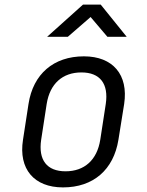

<svg xmlns="http://www.w3.org/2000/svg" viewBox="-20 -805 640 835"><path d="M185 -645H275L374 -731L447 -645H531L418 -785H341ZM254 10C386 10 474 -67 495 -197L520 -353C539 -480 471 -560 345 -560C213 -560 124 -483 104 -353L80 -197C60 -70 128 10 254 10ZM265 -60C184 -60 146 -109 159 -197L183 -353C197 -441 252 -490 334 -490C415 -490 453 -441 440 -353L416 -197C402 -109 347 -60 265 -60Z"/></svg>

Font: JetBrains Mono Light
Style: Italic
Weight: 336
Italic angle: -9°
Monospace: yes
Designer: Philipp Nurullin, Konstantin Bulenkov
Foundry: JetBrains
Version: Version 2.305